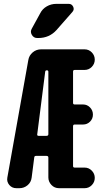

<svg xmlns="http://www.w3.org/2000/svg" viewBox="-20 -990 540 1010"><path d="M234.4 -284.2V-612.3Q234.4 -620.1 226.6 -620.1Q218.8 -620.1 217.8 -613.3L175.8 -283.2Q174.8 -280.3 176.8 -277.8Q178.7 -275.4 182.6 -275.4H224.6Q234.4 -275.4 234.4 -284.2ZM373 -622.1Q364.3 -622.1 364.3 -613.3V-448.2Q364.3 -440.4 373 -440.4H417Q438.5 -440.4 453.6 -424.8Q468.8 -409.2 468.8 -387.2Q468.8 -365.2 453.6 -350.1Q438.5 -335 417 -335H373Q364.3 -335 364.3 -326.2V-116.2Q364.3 -108.4 373 -108.4H424.8Q447.3 -108.4 462.9 -92.3Q478.5 -76.2 478.5 -54.2Q478.5 -32.2 462.9 -16.1Q447.3 0 424.8 0H291Q266.6 0 250.5 -17.1Q234.4 -34.2 234.4 -56.6V-161.1Q234.4 -169.9 224.6 -169.9H168.9Q161.1 -169.9 160.2 -162.1L146.5 -55.7Q143.6 -31.2 125 -15.6Q106.4 0 82 0H66.4Q43 0 28.8 -17.1Q14.6 -34.2 18.6 -55.7L128.9 -673.8Q132.8 -698.2 151.9 -714.4Q170.9 -730.5 196.3 -730.5H424.8Q447.3 -730.5 462.9 -714.4Q478.5 -698.2 478.5 -676.3Q478.5 -654.3 462.9 -638.2Q447.3 -622.1 424.8 -622.1ZM276.4 -969.7H341.8Q357.4 -969.7 364.7 -955.1Q372.1 -940.4 361.3 -927.7L277.3 -832Q239.3 -790 181.6 -790H175.8Q157.2 -790 147.5 -806.6Q137.7 -823.2 147.5 -839.8L191.4 -919.9Q203.1 -943.4 226.1 -956.5Q249 -969.7 276.4 -969.7Z"/></svg>

Font: Rounded Mgen+ 1mn bold
Style: Bold
Weight: 700
Designer: [Source Han Sans]
Ryoko NISHIZUKA  (kana & ideographs); Paul D. Hunt (Latin, Greek & Cyrillic); Wenlong ZHANG  (bopomofo
Version: Version 1.059.20150602